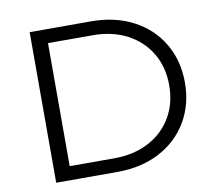

<svg xmlns="http://www.w3.org/2000/svg" viewBox="-78 -790 981 879"><g transform="rotate(-10 413.0 -350.0)"><path d="M114 -700H399Q510 -700 595 -655.5Q680 -611 727 -531.5Q774 -452 774 -350Q774 -248 727 -168.5Q680 -89 595 -44.5Q510 0 399 0H114ZM395 -64Q487 -64 556 -100.5Q625 -137 663 -201.5Q701 -266 701 -350Q701 -434 663 -498.5Q625 -563 556 -599.5Q487 -636 395 -636H188V-64Z"/></g></svg>

Font: Montserrat-Regular
Style: Regular
Weight: 400
Version: Version 7.200